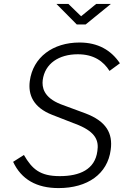

<svg xmlns="http://www.w3.org/2000/svg" viewBox="-20 -950 668 980"><path d="M471 -930 394 -867 329 -930H268L372 -825H417L546 -930ZM279 10C427 10 529 -62 545 -185C557 -270 522 -331 417 -371L290 -418C201 -453 194 -506 198 -541C209 -626 281 -673 377 -673C459 -673 508 -637 539 -588L592 -627C547 -694 480 -733 386 -733C250 -733 148 -658 132 -536C123 -467 149 -402 246 -364L382 -311C469 -274 485 -231 477 -179C465 -85 387 -51 285 -51C184 -51 144 -87 102 -159L47 -124C89 -34 167 10 279 10Z"/></svg>

Font: United Sans ExtraLight
Style: Italic
Weight: 200
Italic angle: -8°
Designer: Pablo Impallari, Rodrigo Fuenzalida (Modified by Dan O. Williams)
Version: Version 1.000;PS 001.000;hotconv 1.0.88;makeotf.lib2.5.64775